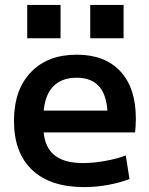

<svg xmlns="http://www.w3.org/2000/svg" viewBox="-20 -753 609 783"><path d="M323 10Q185 10 111 -60Q37 -130 37 -260Q37 -386 105.5 -458Q174 -530 293 -530Q408 -530 471 -462Q534 -394 534 -269Q534 -255 533 -238Q532 -221 531 -213H105V-302H437L419 -275Q419 -357 387.5 -396.5Q356 -436 293 -436Q226 -436 191.5 -394.5Q157 -353 157 -272V-237Q157 -161 197 -124.5Q237 -88 318 -88Q360 -88 408 -96.5Q456 -105 493 -119L508 -23Q470 -8 421 1Q372 10 323 10ZM348 -597V-733H484V-597ZM91 -597V-733H227V-597Z"/></svg>

Font: M PLUS 1 SemiBold
Style: Regular
Weight: 600
Designer: Coji Morishita
Foundry: UNDERFOREST DESIGN
Version: Version 1.001